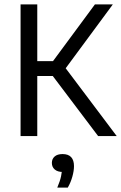

<svg xmlns="http://www.w3.org/2000/svg" viewBox="-20 -615 548 868"><path d="M423.5 0 194 -304 409 -595H490L268.5 -295L269 -317L507.5 0ZM73 0V-595H148.5V0ZM136.5 -271.5V-338.5H226.5V-271.5ZM239 233Q251.5 203.5 256 182.2Q260.5 161 260.5 141L272.5 162.5H264.5Q240.5 162.5 227.5 151.2Q214.5 140 214.5 121.5Q214.5 103.5 227 92.5Q239.5 81.5 263 81.5Q288.5 81.5 301.5 95.2Q314.5 109 314.5 136Q314.5 157 307.2 183.2Q300 209.5 286.5 233Z"/></svg>

Font: Encode Sans SC Condensed
Style: Regular
Weight: 400
Width: 3
Designer: Multiple Designers
Foundry: Impallari Type
Version: Version 3.002